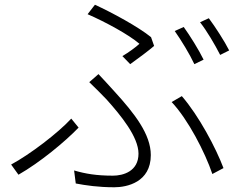

<svg xmlns="http://www.w3.org/2000/svg" viewBox="-20 -769 1040 811"><path d="M756 -655 718 -638C745 -600 782 -539 801 -498L840 -517C819 -560 782 -619 756 -655ZM862 -692 825 -675C854 -638 887 -582 910 -537L948 -556C929 -594 889 -656 862 -692ZM530 -498C565 -523 609 -556 631 -575L618 -612C564 -656 453 -716 381 -749L350 -709C426 -676 525 -622 569 -584C554 -570 524 -548 497 -532ZM300 6C342 14 395 22 463 22C516 22 617 1 617 -114C617 -202 548 -290 464 -382C442 -406 417 -434 396 -456L357 -422C382 -398 410 -370 430 -349C490 -282 565 -191 565 -120C565 -45 500 -27 457 -27C387 -27 341 -35 293 -49ZM924 -59C892 -144 820 -280 748 -363L705 -338C774 -265 846 -126 877 -34ZM312 -230 281 -268C226 -208 107 -117 27 -74L58 -31C149 -83 253 -169 312 -230Z"/></svg>

Font: Genne Gothic Light
Style: Regular
Weight: 300
Designer: Ryoko NISHIZUKA (kana & ideographs); Paul D. Hunt (Latin, Greek & Cyrillic); Wenlong ZHANG (bopomofo); Sandoll Communica
Foundry: Adobe Systems Incorporated
Version: Version 1.004;PS 1.004;hotconv 16.6.51;makeotf.lib2.5.65220